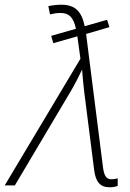

<svg xmlns="http://www.w3.org/2000/svg" viewBox="-67 -786 550 814"><path d="M397 8C410 8 422 6 432 2V-30C425 -28 415 -26 405 -26C385 -26 375 -39 370 -74L298 -642L397 -671L387 -702L292 -675C279 -739 250 -766 193 -766C174 -766 152 -763 138 -760L145 -725C157 -728 173 -731 189 -731C225 -731 244 -714 255 -664L150 -634L159 -603L261 -632L274 -537L-47 0H-4L237 -406C252 -432 266 -459 281 -491C283 -458 287 -426 290 -397L332 -67C338 -16 357 8 397 8Z"/></svg>

Font: Noto Sans ExtraLight
Style: Italic
Weight: 200
Italic angle: -12°
Designer: Monotype Design Team
Foundry: Monotype Imaging Inc.
Version: Version 2.013